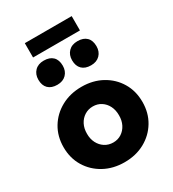

<svg xmlns="http://www.w3.org/2000/svg" viewBox="-227 -1086 1100 1220"><g transform="rotate(-30 322.5 -476.5)"><path d="M323.3 10Q239.9 10 174.3 -25.8Q108.7 -61.7 71 -124Q33.3 -186.3 33.3 -266.3Q33.3 -346.4 71 -408.7Q108.7 -471 174.3 -506.8Q239.9 -542.7 323.3 -542.7Q406.7 -542.7 471.8 -506.8Q537 -471 574.3 -408.7Q611.7 -346.4 611.7 -266.3Q611.7 -186.3 574.3 -124Q537 -61.7 471.8 -25.8Q406.7 10 323.3 10ZM323.3 -134.7Q357.1 -134.7 383.6 -151.9Q410.2 -169.2 425.3 -198.9Q440.3 -228.7 440 -266.3Q440.3 -305 425.3 -334.9Q410.2 -364.7 383.6 -381.7Q357.1 -398.7 323.3 -398.7Q289.3 -398.7 262.2 -381.4Q235.1 -364.2 219.9 -334.4Q204.7 -304.7 205 -266.3Q204.7 -228.7 219.9 -198.9Q235.1 -169.2 262.2 -151.9Q289.3 -134.7 323.3 -134.7ZM445.9 -630Q403 -630 379.7 -653Q356.3 -676.1 356.3 -718Q356.3 -757.3 380.4 -782Q404.5 -806.7 446.1 -806.7Q489 -806.7 512.3 -784Q535.7 -761.3 535.7 -718.3Q535.7 -679.3 511.6 -654.7Q487.5 -630 445.9 -630ZM198.6 -630Q155.7 -630 132.3 -653Q109 -676.1 109 -718Q109 -757.3 133.1 -782Q157.1 -806.7 198.7 -806.7Q241.7 -806.7 265 -784Q288.3 -761.3 288.3 -718.3Q288.3 -679.3 264.3 -654.7Q240.2 -630 198.6 -630ZM150.7 -857.7V-962.7H494.7V-857.7Z"/></g></svg>

Font: Lexend Medium
Style: Regular
Weight: 500
Designer: Bonnie Shaver-Troup, Thomas Jockin
Foundry: Lexend
Version: Version 1.005